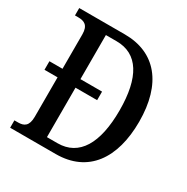

<svg xmlns="http://www.w3.org/2000/svg" viewBox="-163 -853 965 992"><g transform="rotate(30 319.5 -357.0)"><path d="M29 0H301C493 0 591 -141 591 -360C591 -587 484 -714 301 -714H29V-670H48C84 -670 111 -659 111 -604V-399H33V-348H111V-113C111 -57 86 -44 51 -44H29ZM281 -53H218V-348H347V-399H218V-662H282C409 -662 474 -557 474 -360C474 -163 409 -53 281 -53Z"/></g></svg>

Font: Noto Serif Sinhala Condensed Medium
Style: Regular
Weight: 500
Width: 3
Designer: Jelle Bosma - Monotype Design Team
Foundry: Monotype Imaging Inc.
Version: Version 2.007